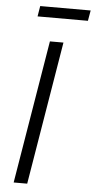

<svg xmlns="http://www.w3.org/2000/svg" viewBox="-60 -937 480 972"><g transform="rotate(5 180.0 -450.5)"><path d="M237.3 -727.5 116.7 0H47.9L168.5 -727.5ZM360.4 -901.4 351.1 -848.1H95.2L104 -901.4Z"/></g></svg>

Font: Inter 17pt Light
Style: Italic
Weight: 300
Italic angle: -9.3988°
Version: Version 4.001;git-66647c0bb